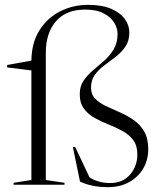

<svg xmlns="http://www.w3.org/2000/svg" viewBox="-20 -762 652 792"><path d="M591.5 -146.5Q591.5 -102 570.5 -66.5Q549.5 -31 512.2 -10.5Q475 10 425.5 10Q358 10 310 -13L280.5 -156H290L349 -31Q363.5 -20.5 385.5 -13.8Q407.5 -7 434.5 -7Q486.5 -7 516.5 -41.8Q546.5 -76.5 546.5 -125Q546.5 -161.5 529.5 -184.2Q512.5 -207 485.2 -221.8Q458 -236.5 427.8 -248.5Q397.5 -260.5 370.5 -275.5Q343.5 -290.5 326.2 -313.8Q309 -337 309 -374Q309 -406 324.8 -429.2Q340.5 -452.5 363.8 -472Q387 -491.5 410.2 -512Q433.5 -532.5 449.2 -559Q465 -585.5 465 -623Q465 -646 450.8 -669Q436.5 -692 407 -707.2Q377.5 -722.5 331.5 -722.5Q252.5 -722.5 210.8 -674.2Q169 -626 169 -544V-19.5L246 -8V0H36V-8L109.5 -19.5V-471.5L9.5 -484V-494L109.5 -512Q110.5 -587 143.5 -638.2Q176.5 -689.5 229.2 -715.8Q282 -742 343 -742Q401.5 -742 439.2 -725.5Q477 -709 495.2 -683Q513.5 -657 513.5 -628.5Q513.5 -593.5 497.5 -570Q481.5 -546.5 458 -528.2Q434.5 -510 411 -492.8Q387.5 -475.5 371.5 -453.8Q355.5 -432 355.5 -400.5Q355.5 -372.5 372.5 -355Q389.5 -337.5 416.5 -324.8Q443.5 -312 473.5 -299Q503.5 -286 530.5 -267.5Q557.5 -249 574.5 -220.2Q591.5 -191.5 591.5 -146.5Z"/></svg>

Font: Newsreader Display Light
Style: Regular
Weight: 300
Designer: Hugues Gentile
Foundry: Production Type
Version: Version 1.001